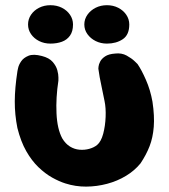

<svg xmlns="http://www.w3.org/2000/svg" viewBox="-20 -696 633 720"><path d="M225 -8.2Q201.8 -15.5 175.5 -30.2Q149.2 -45 124.1 -69.1Q99 -93.2 78.5 -129.1Q58 -165 45.2 -216.2Q35.2 -266.5 35.4 -315.9Q35.5 -365.2 45.5 -430Q45.5 -430 48 -441.5Q50.5 -453 59.4 -466.1Q68.2 -479.2 86.8 -486.9Q105.2 -494.5 137.2 -486Q164.5 -479 177.6 -463.8Q190.8 -448.5 195 -432.6Q199.2 -416.8 199.1 -405.1Q199 -393.5 199 -393.5Q189.2 -329.8 191.9 -271Q194.5 -212.2 213.5 -177Q225.5 -157 242.2 -146.6Q259 -136.2 278.1 -134.6Q297.2 -133 314.5 -137.8Q331.8 -142.5 344 -152.2Q359.2 -165 367 -194.4Q374.8 -223.8 376.1 -257.5Q377.5 -291.2 372 -317.2Q367 -343.5 362 -365.9Q357 -388.2 353.8 -406.6Q350.5 -425 348.8 -438.5Q348.8 -438.5 349.5 -446.4Q350.2 -454.2 355.6 -465Q361 -475.8 374.2 -484.6Q387.5 -493.5 412 -495.2Q436.2 -498 455 -487.6Q473.8 -477.2 484.8 -466.5Q495.8 -455.8 495.8 -455.8Q510.8 -434 527.2 -396.6Q543.8 -359.2 551.8 -314.5Q559.8 -260.5 556.6 -220.4Q553.5 -180.2 541 -147.9Q528.5 -115.5 506.8 -83.2Q484.8 -56.2 452.5 -36.6Q420.2 -17 381.9 -6.8Q343.5 3.5 303.2 3.8Q263 4 225 -8.2ZM381 -532.5Q357.8 -532.5 338.6 -542.1Q319.5 -551.7 307.9 -567.9Q296.2 -584.2 296.2 -604.2Q296.2 -624.2 307.9 -640.8Q319.5 -657.2 338.6 -666.9Q357.7 -676.5 381 -676.5Q404.2 -676.5 423.2 -666.9Q442.2 -657.2 453.5 -640.7Q464.8 -624.1 464.8 -604.2Q464.8 -565.2 440.3 -548.9Q415.8 -532.5 381 -532.5ZM169 -532.5Q145.8 -532.5 126.6 -542.1Q107.5 -551.8 96.4 -568Q85.2 -584.2 85.2 -604.2Q85.2 -624.2 96.4 -640.8Q107.5 -657.2 126.6 -666.9Q145.7 -676.5 168.9 -676.5Q193 -676.5 212.1 -666.9Q231.2 -657.2 242.5 -640.7Q253.8 -624.1 253.8 -604.2Q253.8 -578.2 242.5 -562.4Q231.2 -546.5 212.2 -539.5Q193.1 -532.5 169 -532.5Z"/></svg>

Font: Sour Gummy Black
Style: Regular
Weight: 900
Version: Version 1.000